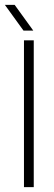

<svg xmlns="http://www.w3.org/2000/svg" viewBox="-36 -765 220 785"><path d="M62 0V-600H102V0ZM60 -640 -16 -745H24L100 -640Z"/></svg>

Font: Big Shoulders Stencil Text Thin
Style: Regular
Weight: 100
Designer: Patric King
Foundry: XO Type Co
Version: Version 2.001